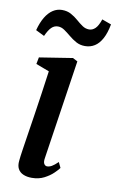

<svg xmlns="http://www.w3.org/2000/svg" viewBox="-87 -807 529 866"><g transform="rotate(10 177.0 -374.0)"><path d="M121.5 10.5Q99 10.5 82.5 3.2Q66 -4 58.2 -18.8Q50.5 -33.5 53 -56Q54.5 -73.5 59.5 -106.5Q64.5 -139.5 71.2 -182.8Q78 -226 85.5 -275.5Q93 -325 100.5 -376.5Q108 -428 114.5 -476L53.5 -499L59.5 -530L211.5 -554L233.5 -542.5L165 -87.5Q162 -69.5 167.2 -61Q172.5 -52.5 181 -52.5Q191.5 -52.5 202.5 -58.8Q213.5 -65 230 -81L242 -56Q235.5 -46.5 219.2 -30.8Q203 -15 178.2 -2.2Q153.5 10.5 121.5 10.5ZM26 -649Q35.5 -685 50.2 -709.5Q65 -734 84.2 -746.5Q103.5 -759 125.5 -759Q149.5 -759 167.2 -749.2Q185 -739.5 199.8 -726.5Q214.5 -713.5 229 -703.5Q243.5 -693.5 260.5 -693.5Q275.5 -693.5 288.2 -705.5Q301 -717.5 311.5 -748.5L354 -733Q346.5 -692.5 332.5 -666.8Q318.5 -641 299 -628.8Q279.5 -616.5 255 -616.5Q232 -616.5 214 -626.5Q196 -636.5 180.5 -649.5Q165 -662.5 150.5 -672.5Q136 -682.5 120.5 -682.5Q103.5 -682.5 90.8 -670Q78 -657.5 65.5 -629.5Z"/></g></svg>

Font: Merriweather 48pt Medium
Style: Italic
Weight: 500
Italic angle: -7.8°
Version: Version 2.101